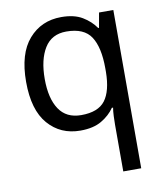

<svg xmlns="http://www.w3.org/2000/svg" viewBox="-87 -617 788 927"><g transform="rotate(-10 307.5 -153.0)"><path d="M442 11Q442 -7 443 -31Q444 -55 447 -72H441Q418 -38 377.5 -14Q337 10 273 10Q176 10 115.5 -59.5Q55 -129 55 -267Q55 -405 116.5 -475.5Q178 -546 276 -546Q339 -546 379 -522Q419 -498 443 -463H447L460 -536H530V240H442ZM290 -63Q373 -63 407.5 -108.5Q442 -154 443 -248V-266Q443 -368 409 -420.5Q375 -473 288 -473Q216 -473 181 -416.5Q146 -360 146 -265Q146 -170 181.5 -116.5Q217 -63 290 -63Z"/></g></svg>

Font: Noto Sans NKo
Style: Regular
Weight: 400
Designer: Monotype Design Team
Foundry: Monotype Imaging Inc.
Version: Version 2.003; ttfautohint (v1.8.4.7-5d5b)